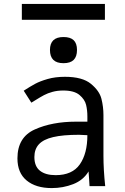

<svg xmlns="http://www.w3.org/2000/svg" viewBox="-20 -950 640 980"><path d="M69 -141.5Q69 -249.5 157.5 -289.2Q246 -329 368 -329H426V-356Q426 -387 419.5 -414.5Q413 -442 386 -465Q359 -488 303 -488Q273 -488 248.2 -481.2Q223.5 -474.5 204.8 -464.5Q186 -454.5 160.5 -438.5L140 -426L101 -487Q135 -509 159.5 -522.2Q184 -535.5 223.2 -546.8Q262.5 -558 311.5 -558Q400.5 -558 444 -522.2Q487.5 -486.5 497.8 -445.5Q508 -404.5 508 -363V-155Q508 -84 517 0H437L435 -33.5L432 -75Q405.5 -30.5 353.8 -10.2Q302 10 244 10Q163 10 116 -28.8Q69 -67.5 69 -141.5ZM426 -260 383 -262Q301 -262 251.2 -250.2Q201.5 -238.5 178.5 -213.5Q155.5 -188.5 155.5 -148.5Q155.5 -101 184 -78.5Q212.5 -56 264 -56Q349 -56 387.5 -111.2Q426 -166.5 426 -260ZM235 -695Q235 -761 304 -761Q339 -761 356 -744.8Q373 -728.5 373 -695Q373 -661 356 -644.2Q339 -627.5 304 -627.5Q235 -627.5 235 -695ZM91.5 -930H515.5V-849H91.5Z"/></svg>

Font: JuliaMono
Style: Regular
Weight: 400
Monospace: yes
Designer: cormullion
Foundry: corm
Version: Version 0.055; ttfautohint (v1.8.4)